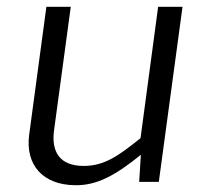

<svg xmlns="http://www.w3.org/2000/svg" viewBox="-20 -538 600 567"><path d="M202 9C267 10 322 -21 396 -81L391 -1H449L519 -518H447L395 -130C329 -77 288 -48 227 -48C157 -48 130 -89 140 -156L189 -518H117L66 -139C55 -51 106 8 202 9Z"/></svg>

Font: United Sans Light
Style: Italic
Weight: 300
Italic angle: -8°
Designer: Pablo Impallari, Rodrigo Fuenzalida (Modified by Dan O. Williams)
Version: Version 1.000;PS 001.000;hotconv 1.0.88;makeotf.lib2.5.64775